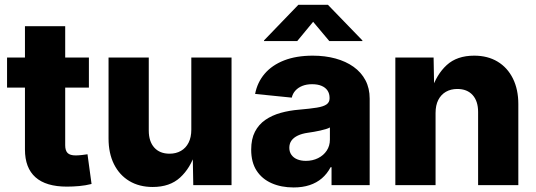

<svg xmlns="http://www.w3.org/2000/svg" viewBox="-20 -782 2264 811"><path d="M355.5 -539.1V-412.1H9.8V-539.1ZM85.4 -671.4H255.4V-168.5Q255.4 -146 265.6 -135.7Q275.9 -125.5 299.8 -125.5Q309.6 -125.5 325.9 -127.2Q342.3 -128.9 349.6 -130.4L366.7 -4.9Q341.3 1.5 314.5 3.9Q287.6 6.3 262.7 6.3Q174.3 6.3 129.9 -33.2Q85.4 -72.8 85.4 -150.4Z M625 7.8Q568.4 7.8 526.4 -17.3Q484.4 -42.5 461.4 -88.6Q438.5 -134.8 438.5 -196.8V-539.1H608.4V-230.5Q608.4 -184.6 631.6 -158.7Q654.8 -132.8 696.3 -132.8Q723.6 -132.8 744.4 -144.8Q765.1 -156.7 776.6 -179.4Q788.1 -202.1 788.1 -234.4V-539.1H958V0H796.4L793.9 -137.7H805.2Q784.2 -71.8 740.7 -32Q697.3 7.8 625 7.8Z M1220.2 9.8Q1168 9.8 1127.4 -8.1Q1086.9 -25.9 1064 -61Q1041 -96.2 1041 -149.9Q1041 -194.8 1056.9 -225.6Q1072.8 -256.3 1100.8 -275.6Q1128.9 -294.9 1165.5 -305.2Q1202.1 -315.4 1243.7 -318.8Q1290 -322.8 1318.4 -327.4Q1346.7 -332 1359.4 -341.1Q1372.1 -350.1 1372.1 -366.2V-368.7Q1372.1 -386.7 1363.3 -399.7Q1354.5 -412.6 1338.1 -419.4Q1321.8 -426.3 1298.3 -426.3Q1274.9 -426.3 1257.1 -419.2Q1239.3 -412.1 1227.8 -399.4Q1216.3 -386.7 1212.4 -369.6L1057.6 -385.3Q1066.9 -434.1 1097.9 -470.5Q1128.9 -506.8 1180.2 -526.9Q1231.4 -546.9 1301.3 -546.9Q1353 -546.9 1397 -534.9Q1440.9 -522.9 1473.4 -499.8Q1505.9 -476.6 1523.7 -442.9Q1541.5 -409.2 1541.5 -365.2V0H1380.4V-75.7H1376.5Q1361.8 -47.9 1339.6 -28.8Q1317.4 -9.8 1287.6 0Q1257.8 9.8 1220.2 9.8ZM1272 -102.5Q1300.3 -102.5 1323.5 -114Q1346.7 -125.5 1360.1 -145.8Q1373.5 -166 1373.5 -192.4V-243.7Q1366.7 -239.7 1356 -236.6Q1345.2 -233.4 1332.5 -230.5Q1319.8 -227.5 1306.4 -225.3Q1293 -223.1 1280.3 -221.2Q1255.9 -217.8 1238.3 -209.5Q1220.7 -201.2 1211.4 -188.5Q1202.1 -175.8 1202.1 -157.7Q1202.1 -140.1 1211.2 -127.7Q1220.2 -115.2 1235.8 -108.9Q1251.5 -102.5 1272 -102.5ZM1235.4 -608.4H1095.2V-611.3L1240.2 -761.7H1365.2L1510.7 -611.3V-608.4H1371.1L1302.7 -689.9Z M1819.8 -304.7V0H1649.9V-539.1H1811.5L1814 -401.4H1802.7Q1823.7 -467.3 1866.9 -507.1Q1910.2 -546.9 1982.9 -546.9Q2040 -546.9 2081.8 -521.7Q2123.5 -496.6 2146.5 -450.4Q2169.4 -404.3 2169.4 -342.3V0H1999.5V-309.1Q1999.5 -355 1976.3 -380.6Q1953.1 -406.2 1911.6 -406.2Q1884.3 -406.2 1863.5 -394.3Q1842.8 -382.3 1831.3 -359.9Q1819.8 -337.4 1819.8 -304.7Z"/></svg>

Font: Inter 18pt ExtraBold
Style: Regular
Weight: 800
Designer: Rasmus Andersson
Foundry: rsms
Version: Version 4.001;git-66647c0bb